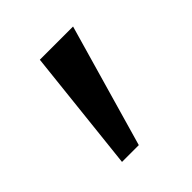

<svg xmlns="http://www.w3.org/2000/svg" viewBox="-90 -761 380 380"><g transform="rotate(-45 99.5 -571.0)"><path d="M44 -442 72 -700H165L91 -442Z"/></g></svg>

Font: Lexend Light
Style: Regular
Weight: 300
Designer: Bonnie Shaver-Troup, Thomas Jockin
Foundry: Lexend
Version: Version 1.007; ttfautohint (v1.8.3)